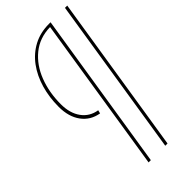

<svg xmlns="http://www.w3.org/2000/svg" viewBox="-291 -806 1083 1083"><g transform="rotate(-45 250.5 -265.0)"><path d="M328 210 478 -740H496L346 210ZM202 -199 197 -179Q132 -190 95 -240.5Q58 -291 58 -370Q58 -446 77.5 -513Q97 -580 134.5 -631Q172 -682 226.5 -711Q281 -740 351 -740H363L213 210H195L342 -723Q257 -721 197.5 -672.5Q138 -624 107.5 -545Q77 -466 77 -372Q77 -300 110.5 -254Q144 -208 202 -199Z"/></g></svg>

Font: Georama Thin
Style: Italic
Weight: 100
Italic angle: -9°
Designer: Jean-Baptiste Levee
Foundry: Production Type
Version: Version 1.000